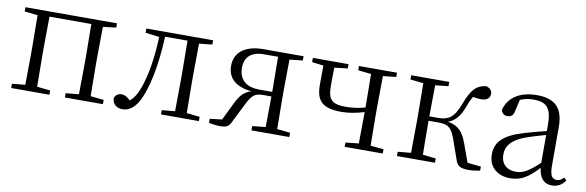

<svg xmlns="http://www.w3.org/2000/svg" viewBox="-43 -855 3654 1198"><g transform="rotate(10 1784.0 -256.0)"><path d="M45 -485 128 -476 130 -285V-227L128 -35L45 -27V0H287V-27L203 -36L201 -227V-285L203 -480H468L470 -285V-227L468 -35L385 -27V0H626V-27L542 -36L540 -227V-285L542 -475L625 -485V-512H45Z M1076 0H1234V-27L1151 -36C1150 -91 1149 -173 1149 -227V-285C1149 -338 1150 -420 1151 -476L1234 -485V-512H811V-485L899 -474C894 -344 877 -233 846 -146C829 -100 812 -72 786 -52C767 -71 751 -81 731 -81C709 -81 695 -71 686 -51C686 -13 713 10 750 10C803 10 849 -31 881 -135C911 -226 929 -345 935 -482H1077L1079 -285V-227L1077 -35L994 -27V0Z M1567 0H1807V-27L1724 -36L1722 -227V-285L1724 -476L1807 -485V-512H1554C1431 -512 1372 -456 1372 -376C1372 -306 1413 -251 1524 -240C1480 -227 1453 -197 1428 -144L1375 -35L1298 -26V0C1320 4 1343 8 1367 8C1415 8 1426 -2 1443 -40L1499 -152C1528 -210 1546 -230 1600 -230H1653L1651 -36L1567 -27ZM1653 -259H1573C1487 -259 1441 -300 1441 -375C1441 -440 1479 -481 1561 -481H1651L1653 -285Z M2158 -485 2241 -476 2243 -285V-264C2199 -252 2163 -247 2118 -247C2032 -247 2007 -274 2007 -358C2007 -402 2007 -438 2008 -475L2092 -485V-512H1866V-485L1939 -476L1938 -356C1938 -257 1974 -211 2098 -211C2146 -211 2193 -220 2243 -235L2241 -36L2158 -27V0H2399V-27L2316 -35L2314 -227V-285L2316 -476L2399 -485V-512H2158Z M2859 -43C2872 -3 2890 8 2948 8C2967 8 2994 4 3016 0V-26L2930 -35L2888 -151C2862 -224 2829 -255 2765 -266C2808 -281 2838 -313 2863 -382C2873 -411 2883 -430 2893 -446C2908 -442 2924 -440 2945 -440C2980 -440 3000 -456 3000 -483C3000 -506 2987 -519 2961 -526C2900 -518 2870 -485 2835 -393C2801 -299 2763 -279 2702 -279H2645L2647 -476L2730 -485V-512H2489V-485L2572 -476L2574 -285V-227L2572 -35L2489 -27V0H2730V-27L2647 -36C2646 -90 2645 -175 2645 -251H2703C2766 -251 2789 -238 2814 -171Z M3472 13C3507 13 3536 -2 3556 -33L3541 -49C3525 -32 3513 -26 3496 -26C3467 -26 3452 -45 3452 -111V-354C3452 -476 3396 -526 3284 -526C3177 -526 3105 -479 3084 -398C3088 -377 3102 -365 3124 -365C3147 -365 3162 -376 3167 -407L3183 -478C3212 -490 3240 -495 3267 -495C3347 -495 3383 -466 3383 -354V-316C3338 -305 3289 -292 3245 -279C3117 -241 3070 -190 3070 -114C3070 -31 3130 14 3207 14C3279 14 3324 -18 3385 -83C3392 -23 3419 13 3472 13ZM3383 -115C3317 -52 3279 -32 3237 -32C3179 -32 3141 -64 3141 -126C3141 -179 3173 -221 3259 -253C3296 -266 3340 -279 3383 -291Z"/></g></svg>

Font: Noto Serif CJK TC Light
Style: Regular
Weight: 300
Designer: Ryoko NISHIZUKA 西塚涼子 (kana & ideographs); Frank Grießhammer (Latin, Greek & Cyrillic); Wenlong ZHANG 张文龙 (bopomofo); San
Foundry: Adobe
Version: Version 2.001;hotconv 1.1.0;makeotfexe 2.6.0